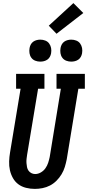

<svg xmlns="http://www.w3.org/2000/svg" viewBox="-20 -1212 568 1240"><path d="M205 8Q176 8 148 1Q120 -6 98.5 -22Q77 -38 63.5 -62Q50 -86 44 -113Q38 -140 39 -169.5Q40 -199 45 -228L113 -639H84V-735H267V-639H226L155 -212Q153 -199 151.5 -185.5Q150 -172 151 -158.5Q152 -145 154.5 -132.5Q157 -120 164 -110Q171 -100 182.5 -94Q194 -88 207 -88Q226 -88 244 -98.5Q262 -109 273.5 -125.5Q285 -142 291 -160.5Q297 -179 301 -198L373 -639H345V-735H528V-639H486L411 -183Q406 -158 398.5 -133.5Q391 -109 377.5 -86.5Q364 -64 345 -45Q326 -26 303 -14Q280 -2 254.5 3Q229 8 205 8ZM440 -814Q423 -814 407.5 -820Q392 -826 382.5 -839Q373 -852 370.5 -868.5Q368 -885 371 -902Q373 -914 379 -925Q385 -936 395 -943Q405 -950 417 -953Q429 -956 440 -956Q457 -956 472.5 -950Q488 -944 497.5 -931Q507 -918 510 -901.5Q513 -885 510 -868Q508 -856 502 -845Q496 -834 486 -827Q476 -820 464 -817Q452 -814 440 -814ZM240 -814Q223 -814 207.5 -820Q192 -826 182.5 -839Q173 -852 170.5 -868.5Q168 -885 171 -902Q173 -914 179 -925Q185 -936 195 -943Q205 -950 217 -953Q229 -956 240 -956Q257 -956 272.5 -950Q288 -944 297.5 -931Q307 -918 310 -901.5Q313 -885 310 -868Q308 -856 302 -845Q296 -834 286 -827Q276 -820 264 -817Q252 -814 240 -814ZM345 -994 295 -1046 454 -1192 518 -1128Z"/></svg>

Font: Iosevka Slab
Style: Bold Italic
Weight: 700
Italic angle: -9°
Monospace: yes
Designer: Belleve Invis
Foundry: Belleve Invis
Version: Version 11.1.0; ttfautohint (v1.8.3)